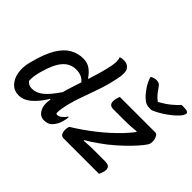

<svg xmlns="http://www.w3.org/2000/svg" viewBox="-152 -1151 1484 1484"><g transform="rotate(45 590.0 -408.5)"><path d="M970 -635H946Q927 -635 912.5 -640.5Q898 -646 875 -666Q847 -692 822 -729Q797 -766 783 -810Q804 -827 833 -827Q853 -827 864 -820Q875 -813 886 -796Q899 -777 914.5 -757Q930 -737 957 -716H963Q1013 -744 1048 -772.5Q1083 -801 1106 -828H1130Q1185 -828 1180 -803Q1178 -793 1169 -779Q1160 -765 1141 -747Q1106 -713 1059.5 -682.5Q1013 -652 970 -635ZM726 -534H1112Q1126 -534 1135 -520Q1144 -506 1147.5 -487Q1151 -468 1147 -452L1146 -445Q1143 -433 1119.5 -403Q1096 -373 1057 -332.5Q1018 -292 967.5 -247.5Q917 -203 859 -163Q813 -130 766 -103L768 -97Q800 -100 830.5 -101Q861 -102 898 -102H993Q1032 -102 1043 -85Q1054 -68 1046 -38Q1041 -19 1031 0H643Q618 0 609.5 -25.5Q601 -51 609 -84L612 -94Q704 -150 788.5 -217Q873 -284 943 -357Q960 -375 975.5 -393.5Q991 -412 1007 -432L1005 -438Q971 -434 939.5 -432.5Q908 -431 876 -431H756Q696 -431 716 -507Q718 -515 720 -521.5Q722 -528 726 -534ZM316 -545Q365 -545 398.5 -518Q432 -491 449 -462H455Q470 -508 483.5 -555.5Q497 -603 508 -655Q514 -684 514.5 -707.5Q515 -731 507 -750Q518 -755 528 -756Q538 -757 551 -757Q588 -757 608 -727.5Q628 -698 611 -622Q594 -536 566.5 -458Q539 -380 512.5 -305.5Q486 -231 472 -154Q466 -124 468 -98Q473 -93 482 -93Q499 -93 518 -108.5Q537 -124 550 -144H556Q556 -134 554.5 -123.5Q553 -113 548 -96Q542 -72 532.5 -54.5Q523 -37 511 -23Q497 -6 479 1.5Q461 9 438 9Q395 9 371.5 -31.5Q348 -72 360 -138L361 -141H354Q315 -76 266 -32.5Q217 11 163 11Q113 11 81 -22Q49 -55 39 -108.5Q29 -162 44 -223L50 -245Q79 -357 118.5 -422.5Q158 -488 208 -516.5Q258 -545 316 -545ZM141 -125Q163 -98 198 -98Q246 -98 289 -132.5Q332 -167 387 -249Q398 -290 410.5 -328Q423 -366 435 -403Q401 -446 338 -446Q273 -446 230 -397Q187 -348 159 -247L154 -230Q147 -204 143 -176.5Q139 -149 141 -125Z"/></g></svg>

Font: Recursive Sn Csl St Med
Style: Italic
Weight: 500
Italic angle: -15°
Version: Version 1.079;hotconv 1.0.112;makeotfexe 2.5.65598; ttfautoh